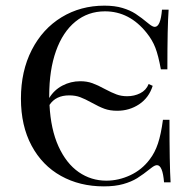

<svg xmlns="http://www.w3.org/2000/svg" viewBox="-20 -642 689 676"><path d="M580.6 0H557.6Q552.7 -60.5 532.7 -60.5Q524.9 -60.5 512.7 -50.8Q483.4 -27.3 462.9 -14.6Q442.4 -2 413.8 6.1Q385.3 14.2 345.7 14.2Q260.7 14.2 194.6 -22.7Q128.4 -59.6 91.1 -129.4Q53.7 -199.2 53.7 -294.9Q53.7 -391.6 91.8 -466.1Q129.9 -540.5 196.8 -581.3Q263.7 -622.1 347.7 -622.1Q384.3 -622.1 411.1 -614Q438 -606 457.5 -593.3Q477.1 -580.6 505.4 -557.1Q517.6 -547.4 524.9 -547.4Q545.4 -547.4 550.3 -607.9H573.7Q569.3 -550.3 569.3 -397.9H546.4Q537.6 -446.3 527.1 -473.6Q516.6 -501 496.6 -525.9Q436 -602.1 349.6 -602.1Q290 -602.1 245.6 -565.9Q201.2 -529.8 177.2 -462.6Q153.3 -395.5 153.3 -305.2V-296.9Q170.4 -325.2 199.7 -340.6Q229 -356 262.7 -356Q286.1 -356 305.2 -349.1Q324.2 -342.3 349.1 -328.6Q373 -315.9 390.1 -309.6Q407.2 -303.2 427.7 -303.2Q452.6 -303.2 473.6 -313.7Q494.6 -324.2 503.4 -346.2L517.6 -339.8Q504.4 -297.9 470 -274.9Q435.5 -252 392.6 -252Q367.2 -252 347.9 -259Q328.6 -266.1 303.2 -280.3Q279.3 -293.5 262.5 -299.8Q245.6 -306.2 223.6 -306.2Q176.3 -306.2 154.3 -272.5Q158.7 -186.5 186 -126.5Q213.4 -66.4 257.1 -36.1Q300.8 -5.9 354.5 -5.9Q397.5 -5.9 438.7 -25.1Q480 -44.4 507.3 -81.1Q525.4 -104.5 536.1 -136.7Q546.9 -168.9 553.7 -220.2H576.7Q576.7 -62.5 580.6 0Z"/></svg>

Font: Playfair Display SC
Style: Regular
Weight: 400
Designer: Claus Eggers Sørensen
Foundry: Claus Eggers Sørensen
Version: Version 1.004;PS 001.004;hotconv 1.0.70;makeotf.lib2.5.58329